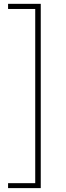

<svg xmlns="http://www.w3.org/2000/svg" viewBox="-20 -800 339 987"><path d="M21.5 167V141.6H161.1V-753.9H21.5V-780.3H189.5V167Z"/></svg>

Font: Gen Shin Gothic ExtraLight
Style: Regular
Weight: 100
Designer: [Source Han Sans]
Ryoko NISHIZUKA  (kana & ideographs); Paul D. Hunt (Latin, Greek & Cyrillic); Wenlong ZHANG  (bopomofo
Version: Version 1.002.20150607